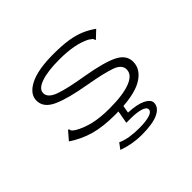

<svg xmlns="http://www.w3.org/2000/svg" viewBox="-150 -662 1050 1050"><g transform="rotate(-45 375.0 -136.5)"><path d="M378 10Q283 10 218 -8.5Q153 -27 95 -66L131 -108L138 -115L143 -111Q143 -103 147.5 -98Q152 -93 165 -84Q204 -61 255 -48.5Q306 -36 380 -36Q484 -36 540.5 -58Q597 -80 597 -121Q597 -158 546.5 -176Q496 -194 383 -214Q259 -235 193 -264.5Q127 -294 127 -349Q127 -400 189.5 -432Q252 -464 373 -464Q441 -464 487.5 -456.5Q534 -449 569 -434Q604 -419 636 -396L599 -361L592 -354L588 -359Q588 -366 582.5 -370.5Q577 -375 564 -384Q495 -420 376 -420Q284 -420 233 -402Q182 -384 182 -352Q182 -316 238.5 -296Q295 -276 412 -257Q539 -235 595.5 -206.5Q652 -178 652 -126Q652 -65 586.5 -27.5Q521 10 378 10ZM402 191Q330 191 261 166L286 132Q315 145 348 150Q381 155 418 155Q469 155 498.5 146Q528 137 528 119Q528 102 498.5 93Q469 84 421 84H389L404 0H444L435 51Q502 54 538 71.5Q574 89 574 114Q574 149 531.5 170Q489 191 402 191Z"/></g></svg>

Font: Inconsolata ExtraExpanded Light
Style: Regular
Weight: 300
Width: 8
Monospace: yes
Designer: Raph Levien, Cyreal, Brenton Simpson
Foundry: Raph Levien, Cyreal, Google
Version: Version 3.001; ttfautohint (v1.8.2.53-6de2)